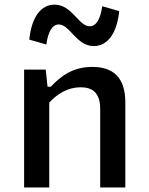

<svg xmlns="http://www.w3.org/2000/svg" viewBox="-20 -828 660 848"><path d="M533.5 0V-376C533.5 -486.5 479 -532.5 387.5 -532.5C302.5 -532.5 249 -492.5 204.5 -445H190L182 -520.5H86.5V0H197.5V-375C235.5 -415.5 281 -442.5 336 -442.5C384 -442.5 422.5 -422.5 422.5 -347V0ZM220.5 -807.5C160.5 -807.5 119 -751.5 109.5 -653L184.5 -631.5C192 -686 210.5 -720 239.5 -720C289 -720 316.5 -624.5 394.5 -624.5C455 -624.5 496.5 -680.5 506.5 -779L431.5 -800.5C424 -745.5 405.5 -712 376.5 -712C326.5 -712 299 -807.5 220.5 -807.5Z"/></svg>

Font: Monaspace Neon Medium
Style: Regular
Weight: 500
Designer: Riley Cran & the Lettermatic Team
Foundry: Lettermatic
Version: Version 1.200 (Monaspace Neon)